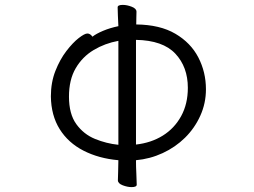

<svg xmlns="http://www.w3.org/2000/svg" viewBox="-20 -745 1040 785"><path d="M464 -90Q384 -97 321.5 -129Q259 -161 224 -217Q189 -273 188 -351Q188 -408 206.5 -455Q225 -502 251.5 -536.5Q278 -571 302 -589.5Q326 -608 337 -608Q349 -608 358 -595Q373 -607 401.5 -619Q430 -631 464 -638Q463 -661 462 -681.5Q461 -702 461 -715Q461 -725 482 -725Q499 -725 518.5 -717.5Q538 -710 538 -697Q538 -689 537.5 -675.5Q537 -662 537 -645Q634 -644 697 -607Q760 -570 791 -510Q822 -450 822 -380Q822 -323 799 -272Q776 -221 736.5 -182Q697 -143 645 -119Q593 -95 536 -90Q536 -61 537.5 -34Q539 -7 539 10Q539 20 518 20Q501 20 481.5 12.5Q462 5 462 -8Q462 -19 463 -42.5Q464 -66 464 -90ZM536 -154Q598 -161 645.5 -190.5Q693 -220 720.5 -270Q748 -320 748 -386Q748 -471 697 -525.5Q646 -580 536 -582ZM464 -578Q409 -568 363 -540.5Q317 -513 289.5 -466Q262 -419 262 -350Q262 -279 292 -237.5Q322 -196 368.5 -177Q415 -158 464 -153Z"/></svg>

Font: Moon Stars Kai T
Style: Regular
Weight: 400
Designer: GuiWonder
Version: Version 1.101